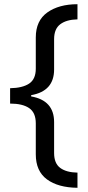

<svg xmlns="http://www.w3.org/2000/svg" viewBox="-20 -734 420 912"><path d="M348 158Q256 157 203 118Q150 79 150 -1V-148Q150 -199 118.5 -220.5Q87 -242 28 -242V-315Q87 -316 118.5 -337Q150 -358 150 -408V-556Q150 -636 205 -675Q260 -714 348 -714V-642Q296 -641 266.5 -619Q237 -597 237 -548V-404Q237 -301 128 -282V-276Q237 -257 237 -154V-7Q237 42 266 63.5Q295 85 348 86Z"/></svg>

Font: Noto Sans Soyombo
Style: Regular
Weight: 400
Designer: Monotype Design Team
Foundry: Monotype Imaging Inc.
Version: Version 2.001; ttfautohint (v1.8.4.7-5d5b)